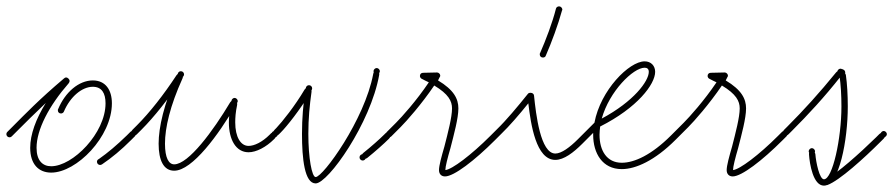

<svg xmlns="http://www.w3.org/2000/svg" viewBox="-30 -533 2810 604"><path d="M131 10C211 10 322 -103 322 -208C322 -250 302 -280 262 -280C218 -280 175 -243 153 -190C152 -189 152 -188 152 -186C152 -180 156 -176 162 -176C166 -176 170 -179 171 -182C191 -229 228 -260 262 -260C290 -260 302 -240 302 -208C302 -114 199 -10 131 -10C104 -10 85 -28 85 -68C85 -125 124 -200 186 -271C190 -276 190 -281 186 -285L185 -286C181 -290 176 -291 171 -286C93 -220 49 -174 12 -137L-7 -118C-9 -116 -10 -114 -10 -111C-10 -106 -6 -101 0 -101C3 -101 5 -102 7 -104L26 -123C50 -147 77 -174 114 -209C83 -159 65 -110 65 -68C65 -16 92 10 131 10ZM285 -14C287 -14 289 -15 291 -16C322 -37 351 -61 383 -93L394 -104C396 -106 397 -108 397 -111C397 -116 392 -121 387 -121C384 -121 382 -120 380 -118L369 -107C337 -76 310 -53 280 -32H279C277 -30 275 -28 275 -24C275 -18 280 -14 285 -14Z M518 4C575 4 658 -110 711 -201C715 -207 713 -212 708 -215C703 -218 698 -217 694 -211C641 -122 563 -16 518 -16C501 -16 489 -36 489 -81C489 -131 505 -200 544 -286C547 -292 545 -296 539 -299C533 -302 528 -300 525 -294C486 -206 469 -133 469 -81C469 -28 485 4 518 4ZM387 -101C393 -101 397 -106 397 -111C397 -116 393 -121 387 -121C381 -121 377 -116 377 -111C377 -106 381 -101 387 -101ZM387 -111C392 -106 397 -106 401 -111L415 -125C455 -165 501 -223 542 -285C545 -291 545 -296 539 -299C533 -302 529 -302 525 -296C485 -235 441 -179 401 -139L387 -125C382 -120 382 -116 387 -111ZM539 -289C545 -289 549 -294 549 -299C549 -304 545 -309 539 -309C533 -309 529 -304 529 -299C529 -294 533 -289 539 -289ZM539 -289C545 -289 549 -294 549 -299C549 -304 545 -309 539 -309C533 -309 529 -304 529 -299C529 -294 533 -289 539 -289ZM752 -54C776 -54 807 -70 832 -95L834 -97C839 -102 839 -106 834 -111C829 -116 825 -116 823 -114L818 -109C795 -86 770 -74 752 -74C727 -74 710 -102 710 -148C710 -162 711 -180 716 -203C717 -209 715 -214 708 -215C702 -216 697 -214 696 -207C692 -183 690 -162 690 -148C690 -94 712 -54 752 -54ZM708 -205C713 -205 718 -210 718 -215C718 -220 713 -225 708 -225C703 -225 698 -220 698 -215C698 -210 703 -205 708 -205ZM708 -205C713 -205 718 -210 718 -215C718 -220 713 -225 708 -225C703 -225 698 -220 698 -215C698 -210 703 -205 708 -205ZM834 -101C839 -101 844 -106 844 -111C844 -116 839 -121 834 -121C829 -121 824 -116 824 -111C824 -106 829 -101 834 -101Z M963 44C1002 44 1136 -145 1163 -298C1164 -304 1161 -308 1155 -309C1148 -310 1145 -307 1144 -300C1117 -156 986 24 963 24C951 24 940 -36 940 -112C940 -161 944 -201 950 -244C951 -250 948 -254 942 -255C936 -256 931 -253 930 -247C924 -204 920 -162 920 -112C920 -34 928 44 963 44ZM834 -101C840 -101 844 -106 844 -111C844 -116 840 -121 834 -121C828 -121 824 -116 824 -111C824 -106 828 -101 834 -101ZM834 -111C839 -106 844 -106 848 -111L853 -116C873 -136 914 -188 946 -241C949 -247 948 -252 942 -255C936 -258 932 -257 928 -251C898 -200 858 -150 839 -130L834 -125C829 -120 829 -116 834 -111ZM1111 -28C1116 -28 1121 -32 1121 -38C1121 -44 1116 -48 1111 -48C1106 -48 1101 -44 1101 -38C1101 -32 1106 -28 1111 -28ZM942 -245C948 -245 952 -250 952 -255C952 -260 948 -265 942 -265C936 -265 932 -260 932 -255C932 -250 936 -245 942 -245ZM942 -245C948 -245 952 -250 952 -255C952 -260 948 -265 942 -265C936 -265 932 -260 932 -255C932 -250 936 -245 942 -245ZM1125 -36C1150 -56 1178 -81 1193 -96L1194 -97C1199 -102 1199 -106 1194 -111C1189 -116 1186 -117 1183 -114L1179 -110C1165 -96 1137 -71 1113 -52C1108 -48 1107 -43 1111 -38C1115 -33 1120 -32 1125 -36ZM1194 -101C1200 -101 1204 -106 1204 -111C1204 -116 1200 -121 1194 -121C1188 -121 1184 -116 1184 -111C1184 -106 1188 -101 1194 -101ZM1155 -299C1160 -299 1165 -304 1165 -309C1165 -314 1160 -319 1155 -319C1150 -319 1145 -314 1145 -309C1145 -304 1150 -299 1155 -299Z M1370 22C1398 22 1463 -28 1527 -92L1539 -104C1541 -106 1542 -108 1542 -111C1542 -116 1538 -121 1532 -121C1529 -121 1527 -120 1525 -118L1513 -106C1452 -45 1392 0 1371 2C1371 -9 1378 -36 1387 -67C1398 -110 1412 -161 1412 -192C1412 -222 1398 -250 1348 -280L1353 -290C1354 -291 1355 -293 1355 -295C1355 -300 1350 -305 1345 -305L1301 -304C1295 -304 1291 -300 1291 -294C1291 -290 1294 -286 1297 -285C1305 -281 1312 -277 1319 -274C1280 -216 1234 -165 1216 -147L1187 -118C1185 -116 1184 -114 1184 -111C1184 -106 1188 -101 1194 -101C1197 -101 1199 -102 1201 -104L1230 -133C1249 -152 1296 -205 1336 -264C1381 -237 1392 -215 1392 -192C1392 -164 1379 -115 1368 -72C1359 -41 1351 -12 1351 2C1351 14 1358 22 1370 22Z M1717 -30C1744 -30 1774 -53 1802 -81L1825 -104C1827 -106 1828 -108 1828 -111C1828 -116 1824 -121 1818 -121C1815 -121 1813 -120 1811 -118L1788 -95C1762 -69 1736 -50 1717 -50C1670 -50 1656 -174 1650 -232C1650 -237 1645 -241 1640 -241H1638C1635 -241 1632 -240 1630 -237C1598 -197 1562 -154 1533 -126L1525 -118C1523 -116 1522 -114 1522 -111C1522 -106 1526 -101 1532 -101C1535 -101 1537 -102 1539 -104L1547 -112C1572 -136 1604 -173 1632 -208C1640 -142 1656 -30 1717 -30ZM1678 -352C1682 -352 1686 -354 1687 -358C1705 -399 1726 -456 1738 -500C1739 -501 1739 -502 1739 -503C1739 -508 1734 -513 1729 -513C1724 -513 1720 -510 1719 -506C1708 -462 1687 -407 1669 -366C1668 -365 1668 -364 1668 -362C1668 -356 1672 -352 1678 -352Z M1926 -1C1970 -1 2030 -28 2095 -93L2106 -104C2108 -106 2109 -108 2109 -111C2109 -116 2104 -121 2099 -121C2096 -121 2094 -120 2092 -118L2081 -107C2020 -46 1966 -21 1926 -21C1879 -21 1856 -59 1856 -109C1856 -118 1857 -126 1858 -135C1975 -194 2031 -268 2031 -307C2031 -326 2018 -340 1998 -340C1949 -340 1859 -249 1840 -147L1811 -118C1809 -116 1808 -114 1808 -111C1808 -106 1812 -101 1818 -101C1821 -101 1823 -102 1825 -104L1836 -115V-109C1836 -51 1865 -1 1926 -1ZM1863 -160C1887 -246 1962 -320 1998 -320C2006 -320 2011 -316 2011 -307C2011 -278 1964 -214 1863 -160Z M2275 22C2303 22 2368 -28 2432 -92L2444 -104C2446 -106 2447 -108 2447 -111C2447 -116 2443 -121 2437 -121C2434 -121 2432 -120 2430 -118L2418 -106C2357 -45 2297 0 2276 2C2276 -9 2283 -36 2292 -67C2303 -110 2317 -161 2317 -192C2317 -222 2303 -250 2253 -280L2258 -290C2259 -291 2260 -293 2260 -295C2260 -300 2255 -305 2250 -305L2206 -304C2200 -304 2196 -300 2196 -294C2196 -290 2199 -286 2202 -285C2210 -281 2217 -277 2224 -274C2185 -216 2139 -165 2121 -147L2092 -118C2090 -116 2089 -114 2089 -111C2089 -106 2093 -101 2099 -101C2102 -101 2104 -102 2106 -104L2135 -133C2154 -152 2201 -205 2241 -264C2286 -237 2297 -215 2297 -192C2297 -164 2284 -115 2273 -72C2264 -41 2256 -12 2256 2C2256 14 2263 22 2275 22Z M2562 51C2610 51 2637 -92 2637 -198C2637 -234 2635 -269 2631 -297C2630 -303 2625 -306 2619 -305C2613 -304 2610 -300 2611 -294C2615 -267 2617 -234 2617 -198C2617 -97 2589 31 2562 31C2548 31 2537 -22 2535 -48C2534 -54 2531 -57 2525 -57H2524C2518 -57 2514 -54 2515 -47C2517 -17 2528 51 2562 51ZM2437 -101C2443 -101 2447 -106 2447 -111C2447 -116 2443 -121 2437 -121C2431 -121 2427 -116 2427 -111C2427 -106 2431 -101 2437 -101ZM2524 -47C2529 -47 2534 -52 2534 -57C2534 -62 2529 -67 2524 -67C2519 -67 2514 -62 2514 -57C2514 -52 2519 -47 2524 -47ZM2573 49C2611 35 2689 -36 2740 -87L2750 -97C2755 -102 2755 -106 2750 -111C2745 -116 2741 -116 2736 -111L2726 -101C2675 -51 2600 16 2571 28C2565 31 2562 34 2562 40V41C2562 47 2566 51 2573 49ZM2437 -111C2442 -106 2447 -106 2451 -111L2461 -121C2512 -172 2564 -228 2615 -293C2620 -298 2619 -303 2614 -307C2609 -311 2604 -310 2600 -305C2548 -241 2498 -186 2447 -135L2437 -125C2432 -120 2432 -116 2437 -111ZM2750 -101C2755 -101 2760 -106 2760 -111C2760 -116 2755 -121 2750 -121C2745 -121 2740 -116 2740 -111C2740 -106 2745 -101 2750 -101ZM2614 -297C2619 -297 2624 -302 2624 -307C2624 -312 2619 -317 2614 -317C2609 -317 2604 -312 2604 -307C2604 -302 2609 -297 2614 -297ZM2614 -297C2619 -297 2624 -302 2624 -307C2624 -312 2619 -317 2614 -317C2609 -317 2604 -312 2604 -307C2604 -302 2609 -297 2614 -297ZM2619 -295C2625 -295 2629 -300 2629 -305C2629 -310 2625 -315 2619 -315C2613 -315 2609 -310 2609 -305C2609 -300 2613 -295 2619 -295ZM2619 -295C2625 -295 2629 -300 2629 -305C2629 -310 2625 -315 2619 -315C2613 -315 2609 -310 2609 -305C2609 -300 2613 -295 2619 -295ZM2613 -297C2615 -296 2617 -299 2619 -305C2621 -311 2622 -315 2620 -316C2619 -316 2617 -313 2614 -307C2611 -301 2611 -297 2613 -297Z"/></svg>

Font: Mistral SingleLine Outline
Style: Regular
Weight: 300
Designer: François Chastanet, Élisa Garzelli, Anais Alves, Morgane Autin
Foundry: institut supérieur des arts et du design Toulouse / isdaT
Version: Version 1.000;Glyphs 3.3 (3337)